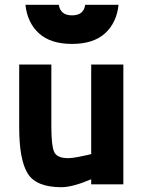

<svg xmlns="http://www.w3.org/2000/svg" viewBox="-20 -768 601 800"><path d="M360 -499H494V0H360V-21Q282 12 236 12Q131 12 95.5 -45Q60 -102 60 -238V-499H194V-238Q194 -162 205.5 -135.5Q217 -109 264 -109Q279 -109 303 -113.5Q327 -118 344 -122L360 -126ZM86 -748H225Q232 -704 280 -704Q329 -704 335 -748H474Q466 -673 417.5 -629Q369 -585 280 -585Q191 -585 142.5 -629Q94 -673 86 -748Z"/></svg>

Font: TitilliumText22L Xb
Style: Bold
Weight: 400
Designer: Campivisivi
Foundry: Campivisivi
Version: 1.000